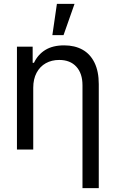

<svg xmlns="http://www.w3.org/2000/svg" viewBox="-20 -771 597 990"><path d="M151.4 0H67.4V-530.3H148.4V-447.3H155.3Q175.3 -489.7 213.6 -513.4Q252 -537.1 310.5 -537.1Q365.2 -537.1 405.3 -514.9Q445.3 -492.7 467.3 -447.8Q489.3 -402.8 489.3 -336.9V199.2H405.3V-331.1Q405.3 -392.6 373.5 -427.2Q341.8 -461.9 285.2 -461.9Q246.6 -461.9 216.3 -445.1Q186 -428.2 168.7 -395.8Q151.4 -363.3 151.4 -318.4ZM273.4 -751H364.3L307.6 -589.8H250Z"/></svg>

Font: Pretendard Std
Style: Regular
Weight: 400
Designer: Base glyphs from Inter by Rasmus Andersson; Hangeul glyphs from Noto Sans CJK(Source Han Sans) by Jang Soo-young and Kan
Foundry: Kil Hyung-jin
Version: Version 1.309